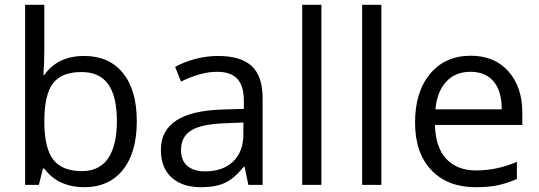

<svg xmlns="http://www.w3.org/2000/svg" viewBox="-20 -780 2276 810"><path d="M335 -543.9Q440.4 -543.9 498.8 -471.9Q557.1 -399.9 557.1 -268.1Q557.1 -136.2 498.3 -63.2Q439.5 9.8 335 9.8Q282.7 9.8 239.5 -9.5Q196.3 -28.8 167 -68.8H161.1L144 0H85.9V-759.8H167V-575.2Q167 -513.2 163.1 -463.9H167Q223.6 -543.9 335 -543.9ZM323.2 -476.1Q240.2 -476.1 203.6 -428.5Q167 -380.9 167 -268.1Q167 -155.3 204.6 -106.7Q242.2 -58.1 325.2 -58.1Q399.9 -58.1 436.5 -112.5Q473.1 -167 473.1 -269Q473.1 -373.5 436.5 -424.8Q399.9 -476.1 323.2 -476.1Z M1027.8 0 1011.7 -76.2H1007.8Q967.8 -25.9 928 -8.1Q888.2 9.8 828.6 9.8Q749 9.8 703.9 -31.2Q658.7 -72.3 658.7 -147.9Q658.7 -310.1 918 -317.9L1008.8 -320.8V-354Q1008.8 -417 981.7 -447Q954.6 -477.1 895 -477.1Q828.1 -477.1 743.7 -436L718.8 -498Q758.3 -519.5 805.4 -531.7Q852.5 -543.9 899.9 -543.9Q995.6 -543.9 1041.7 -501.5Q1087.9 -459 1087.9 -365.2V0ZM844.7 -57.1Q920.4 -57.1 963.6 -98.6Q1006.8 -140.1 1006.8 -214.8V-263.2L925.8 -259.8Q829.1 -256.3 786.4 -229.7Q743.7 -203.1 743.7 -147Q743.7 -103 770.3 -80.1Q796.9 -57.1 844.7 -57.1Z M1335.9 0H1254.9V-759.8H1335.9Z M1588.9 0H1507.8V-759.8H1588.9Z M1986.8 9.8Q1868.2 9.8 1799.6 -62.5Q1731 -134.8 1731 -263.2Q1731 -392.6 1794.7 -468.8Q1858.4 -544.9 1965.8 -544.9Q2066.4 -544.9 2125 -478.8Q2183.6 -412.6 2183.6 -304.2V-252.9H1814.9Q1817.4 -158.7 1862.5 -109.9Q1907.7 -61 1989.7 -61Q2076.2 -61 2160.6 -97.2V-24.9Q2117.7 -6.3 2079.3 1.7Q2041 9.8 1986.8 9.8ZM1964.8 -477.1Q1900.4 -477.1 1862.1 -435.1Q1823.7 -393.1 1816.9 -318.8H2096.7Q2096.7 -395.5 2062.5 -436.3Q2028.3 -477.1 1964.8 -477.1Z"/></svg>

Font: CAA NEO Sans
Style: Regular
Weight: 400
Version: Version 1.10